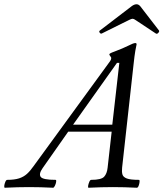

<svg xmlns="http://www.w3.org/2000/svg" viewBox="-86 -878 767 901"><path d="M-63 3Q-67 3 -66 -6Q-65 -15 -61 -24.5Q-57 -34 -52 -34Q-18 -34 3.5 -41Q25 -48 40.5 -62Q56 -76 72 -99L427 -586Q436 -597 436 -606Q436 -609 431 -615Q427 -620 427 -623Q427 -625 432 -628Q437 -631 451 -636Q491 -651 517 -664Q540 -676 549 -676Q555 -676 555 -670Q553 -663 549 -639.5Q545 -616 541 -578L487 -91Q485 -72 488.5 -59.5Q492 -47 509 -40.5Q526 -34 566 -34Q570 -34 569 -24.5Q568 -15 564.5 -6Q561 3 556 3Q496 0 444 0Q392 0 330 3Q326 3 327.5 -6Q329 -15 333 -24.5Q337 -34 342 -34Q389 -34 402.5 -48.5Q416 -63 419 -91L438 -260H234L114 -89Q95 -62 105 -48Q115 -34 175 -34Q179 -34 177.5 -24.5Q176 -15 171.5 -6Q167 3 163 3Q103 0 50 0Q-2 0 -63 3ZM463 -583 257 -293H441L474 -583ZM392 -721Q387 -718 382 -724.5Q377 -731 383 -735L532 -849Q544 -858 555 -858Q564 -858 572 -849L660 -735Q663 -731 657 -724Q651 -717 645 -721L550 -784Q542 -790 536 -790Q531 -790 519 -784Z"/></svg>

Font: Junicode SmExp
Style: Italic
Weight: 400
Width: 6
Italic angle: -11°
Designer: Peter S. Baker
Version: Version 2.205; ttfautohint (v1.8.4)